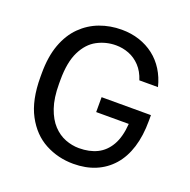

<svg xmlns="http://www.w3.org/2000/svg" viewBox="-128 -834 960 969"><g transform="rotate(20 352.5 -350.0)"><path d="M365 10Q283 10 213.5 -27Q144 -64 102 -142.5Q60 -221 60 -345V-365Q60 -455 84 -520Q108 -585 150.5 -627Q193 -669 248 -689.5Q303 -710 365 -710Q416 -710 460 -695.5Q504 -681 539 -654Q574 -627 598.5 -588Q623 -549 635 -500H535Q521 -544 494.5 -572Q468 -600 434.5 -613Q401 -626 365 -626Q311 -626 264 -601Q217 -576 188.5 -518.5Q160 -461 160 -365V-345Q160 -269 178 -217Q196 -165 225.5 -133.5Q255 -102 291.5 -88Q328 -74 365 -74Q421 -74 462.5 -94.5Q504 -115 529.5 -159.5Q555 -204 560 -275H385V-355H650V-325Q650 -244 630.5 -181.5Q611 -119 573.5 -76.5Q536 -34 483.5 -12Q431 10 365 10Z"/></g></svg>

Font: Golos Text
Style: Regular
Weight: 400
Designer: A.Korolkova, Vitaly Kuzmin
Foundry: ParaType Ltd
Version: Version 2.004